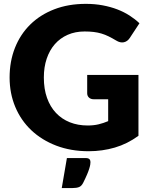

<svg xmlns="http://www.w3.org/2000/svg" viewBox="-20 -756 762 970"><path d="M679.5 -70Q623.5 -29 560.2 -10.5Q497 8 428 8Q338 8 264.2 -20.2Q190.5 -48.5 138 -98.2Q85.5 -148 57 -216.2Q28.5 -284.5 28.5 -364.5Q28.5 -446 55.5 -514.2Q82.5 -582.5 132.8 -632Q183 -681.5 254.2 -709Q325.5 -736.5 413.5 -736.5Q459 -736.5 499 -729Q539 -721.5 572.8 -708.5Q606.5 -695.5 634.5 -677.5Q662.5 -659.5 684.5 -638.5L635.5 -564Q624 -546.5 605.8 -542.5Q587.5 -538.5 566.5 -551.5Q546.5 -563.5 528.8 -572.2Q511 -581 492.5 -586.5Q474 -592 453.5 -594.5Q433 -597 407.5 -597Q360 -597 322 -580.2Q284 -563.5 257.2 -533Q230.5 -502.5 216 -459.8Q201.5 -417 201.5 -364.5Q201.5 -306.5 217.5 -261.5Q233.5 -216.5 262.8 -185.5Q292 -154.5 332.8 -138.2Q373.5 -122 423 -122Q453.5 -122 478.2 -128Q503 -134 526.5 -144V-254.5H454.5Q438.5 -254.5 429.5 -263Q420.5 -271.5 420.5 -284.5V-377.5H679.5ZM413 42.5Q421 42.5 426 44.5Q431 46.5 433.2 49.8Q435.5 53 436.2 56.5Q437 60 437 63Q437 67.5 436 75Q435 82.5 431.2 95Q427.5 107.5 420 125.2Q412.5 143 400 168Q391.5 184.5 379 189.2Q366.5 194 347 194H292L318 42.5Z"/></svg>

Font: Lato Black
Style: Regular
Weight: 900
Designer: Lukasz Dziedzic
Foundry: tyPoland Lukasz Dziedzic
Version: Version 2.007; 2014-02-27